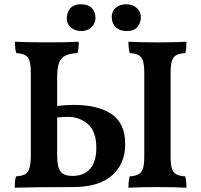

<svg xmlns="http://www.w3.org/2000/svg" viewBox="-20 -874 940 897"><path d="M565 -201Q565 -109 503.5 -54.5Q442 0 321 0Q139 0 49 3Q49 -34 55 -50Q83 -52 97.5 -60Q112 -68 118 -89.5Q124 -111 124 -152V-533Q124 -570 118 -589Q112 -608 98 -616Q84 -624 56 -626Q50 -643 50 -679Q104 -676 204 -676Q299 -676 348 -679Q348 -643 342 -626Q306 -624 286 -614.5Q266 -605 256.5 -581.5Q247 -558 247 -515V-379Q287 -384 322 -384Q439 -384 502 -340.5Q565 -297 565 -201ZM845 -50Q851 -34 851 3Q796 0 720 0Q636 0 580 3Q580 -31 586 -50Q614 -52 628 -60Q642 -68 648 -87Q654 -106 654 -144V-533Q654 -570 648 -589Q642 -608 628 -616Q614 -624 586 -626Q580 -647 580 -679Q634 -676 717 -676Q791 -676 851 -679Q851 -664 850 -650Q849 -636 845 -626Q817 -624 803 -616Q789 -608 783 -589Q777 -570 777 -533V-144Q777 -106 783 -87Q789 -68 803 -60Q817 -52 845 -50ZM430 -182Q430 -261 390.5 -294.5Q351 -328 298 -328Q276 -328 247 -325V-149Q247 -93 263 -72.5Q279 -52 318 -52Q372 -52 401 -85.5Q430 -119 430 -182ZM292 -788Q292 -816 308.5 -835Q325 -854 358 -854Q392 -854 409 -836.5Q426 -819 426 -790Q426 -764 407 -746.5Q388 -729 360 -729Q330 -729 311 -746Q292 -763 292 -788ZM502 -795Q502 -822 521 -838Q540 -854 570 -854Q599 -854 618.5 -837Q638 -820 638 -795Q638 -767 622 -748Q606 -729 573 -729Q539 -729 520.5 -747Q502 -765 502 -795Z"/></svg>

Font: Vollkorn SC SemiBold
Style: Regular
Weight: 600
Designer: Friedrich Althausen
Foundry: Friedrich Althausen
Version: Version 4.015